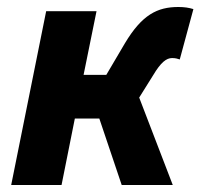

<svg xmlns="http://www.w3.org/2000/svg" viewBox="-20 -529 573 549"><path d="M12 0H156L194 -190H264L328 0H474L378 -250L418 -314C440 -351 456 -363 472 -363C482 -363 488 -361 494 -359L533 -503C520 -507 507 -509 490 -509C430 -509 386 -487 337 -405L284 -315H219L256 -497H112Z"/></svg>

Font: Source Sans Pro
Style: Bold Italic
Weight: 700
Italic angle: -11°
Designer: Paul D. Hunt
Foundry: Adobe Systems Incorporated
Version: Version 3.006;hotconv 1.0.111;makeotfexe 2.5.65597